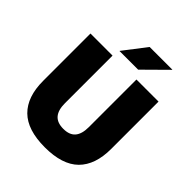

<svg xmlns="http://www.w3.org/2000/svg" viewBox="-231 -963 1116 1116"><g transform="rotate(45 327.0 -405.0)"><path d="M327.5 16.5Q184.5 16.5 116 -51.2Q47.5 -119 47.5 -250V-639H229V-247.5Q229 -191.5 253 -163.5Q277 -135.5 327.5 -135.5Q378 -135.5 401.8 -163.5Q425.5 -191.5 425.5 -247.5V-639H607V-250Q607 -119 538.8 -51.2Q470.5 16.5 327.5 16.5ZM239 -688 346 -827H532.5V-825.5L392 -686.5H239Z"/></g></svg>

Font: Anek Malayalam Medium ExtraBold
Style: Regular
Weight: 800
Version: Version 1.003